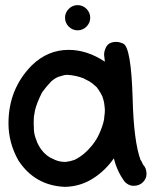

<svg xmlns="http://www.w3.org/2000/svg" viewBox="-20 -710 590 747"><path d="M112 -204Q112 -207 111 -208ZM235 -80Q253 -82 270 -88Q307 -106 337 -143Q338 -143 338 -144Q358 -169 369 -196Q386 -236 386 -258Q388 -267 388 -285Q387 -297 385.5 -307.5Q384 -318 378 -336Q378 -337 377 -337Q374 -345 362 -363Q359 -366 357 -370Q342 -384 340 -385Q330 -393 311 -402Q308 -403 306 -405Q275 -417 240 -419Q238 -418 231 -418L207 -411Q194 -406 179 -393Q160 -373 144 -351Q123 -310 116 -280Q113 -260 112 -258L111 -232L112 -206Q112 -187 123 -161Q123 -159 125 -155Q139 -124 163 -105Q167 -103 175 -97L194 -88Q212 -80 235 -80ZM386 -258 387 -263V-259ZM232 17Q116 12 52 -85Q13 -154 13 -230Q13 -364 104 -456Q166 -516 247 -516Q319 -516 388 -470L385 -497Q385 -511 392 -525Q402 -547 432 -547Q445 -547 460 -540Q490 -525 496 -329Q500 -161 527 -87H528L537 -69Q550 -56 550 -33Q550 -15 536 -1Q522 13 499 13Q481 13 465 -3Q435 -44 423 -94Q389 -45 340 -14.5Q291 16 232 17ZM331 -641Q331 -621 316.5 -606.5Q302 -592 282 -592Q262 -592 247.5 -606.5Q233 -621 233 -641Q233 -661 247.5 -675.5Q262 -690 282 -690Q302 -690 316.5 -675.5Q331 -661 331 -641Z"/></svg>

Font: Bad Comic
Style: Regular
Weight: 400
Designer: GGBotNet
Foundry: f0n7
Version: 0.9